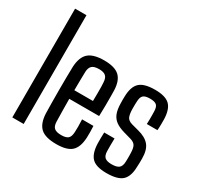

<svg xmlns="http://www.w3.org/2000/svg" viewBox="-166 -1008 1271 1223"><g transform="rotate(30 469.0 -396.0)"><path d="M55 0V-800H138.5V0Z M382 7.5Q301 7.5 266.2 -24Q231.5 -55.5 227.5 -126Q226.5 -161.5 226 -205.8Q225.5 -250 225.5 -297.2Q225.5 -344.5 226 -390Q226.5 -435.5 227.5 -472.5Q231.5 -545.5 267.5 -576.5Q303.5 -607.5 381 -607.5Q459 -607.5 493.2 -576.2Q527.5 -545 530.5 -476Q531 -464.5 531.2 -432.8Q531.5 -401 531.2 -360.8Q531 -320.5 529.5 -284H310Q310 -243.5 310.8 -202Q311.5 -160.5 312.5 -117.5Q313.5 -84 329.5 -71Q345.5 -58 380.5 -58Q415.5 -58 430.2 -71Q445 -84 446.5 -117.5Q447.5 -132.5 447.5 -158Q447.5 -183.5 446 -211.5H529.5Q530.5 -195 531 -168.8Q531.5 -142.5 530.5 -126Q527 -54.5 493.5 -23.5Q460 7.5 382 7.5ZM310.5 -347.5H447.5Q448 -375 448.2 -403Q448.5 -431 448 -452.8Q447.5 -474.5 446.5 -483.5Q445 -516.5 429.2 -529.8Q413.5 -543 381 -543Q343.5 -543 328.5 -528.2Q313.5 -513.5 312.5 -483.5Q312 -450 311.2 -415.8Q310.5 -381.5 310.5 -347.5Z M751 7.5Q674 7.5 643 -23.8Q612 -55 609 -126Q608.5 -148 608.8 -168.5Q609 -189 610 -209.5H686Q685 -179.5 685.2 -156.8Q685.5 -134 685.5 -117.5Q686 -84 701.2 -70.8Q716.5 -57.5 751 -57.5Q788.5 -57.5 804.8 -70.8Q821 -84 822 -118Q822.5 -132.5 822.5 -142.2Q822.5 -152 822.5 -161.2Q822.5 -170.5 822 -182.5Q821 -216.5 812 -233Q803 -249.5 776 -258L719.5 -274Q679.5 -285.5 655.5 -303Q631.5 -320.5 620.2 -348.5Q609 -376.5 608 -420.5Q607.5 -437.5 607.5 -448.8Q607.5 -460 608 -473Q609.5 -545 642.2 -576.2Q675 -607.5 755.5 -607.5Q831.5 -607.5 863.5 -577Q895.5 -546.5 898 -474.5Q898 -463.5 898 -436.5Q898 -409.5 896 -392H818Q819 -408 819 -425.2Q819 -442.5 819 -458Q819 -473.5 818.5 -484.5Q818 -517 804.5 -529.8Q791 -542.5 755.5 -542.5Q720.5 -542.5 706.5 -529.8Q692.5 -517 691.5 -484Q691 -475 690.5 -460.8Q690 -446.5 690.5 -428.5Q691 -394 699 -373.2Q707 -352.5 738 -343.5L790.5 -329.5Q847.5 -315 874.8 -282.5Q902 -250 902 -185.5Q902 -168.5 901.8 -155Q901.5 -141.5 900.5 -124Q899 -53.5 865.8 -23Q832.5 7.5 751 7.5Z"/></g></svg>

Font: Big Shoulders
Style: Regular
Weight: 400
Designer: Patric King
Foundry: XO Type Co
Version: Version 2.002